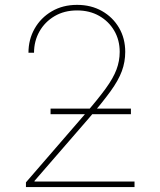

<svg xmlns="http://www.w3.org/2000/svg" viewBox="-20 -757 647 777"><path d="M85 0V-19L320.8 -291.5Q376 -355 407.2 -397.9Q438.5 -440.9 451.4 -475.6Q464.4 -510.3 464.4 -546.9Q464.4 -595.2 442.1 -633.1Q419.9 -670.9 381.1 -692.9Q342.3 -714.8 292 -714.8Q240.2 -714.8 200.9 -691.7Q161.6 -668.5 139.6 -629.6Q117.7 -590.8 117.7 -543.5H95.2Q95.2 -597.2 120.1 -641.1Q145 -685.1 189.5 -711.2Q233.9 -737.3 292 -737.3Q348.6 -737.3 392.6 -712.4Q436.5 -687.5 461.7 -644.5Q486.8 -601.6 486.8 -546.9Q486.8 -506.3 473.1 -469.2Q459.5 -432.1 427 -387.2Q394.5 -342.3 338.9 -277.8L119.6 -24.9V-22.5H524.4V0ZM184.6 -294.9V-317.4H509.8V-294.9Z"/></svg>

Font: Inter 17pt Thin
Style: Regular
Weight: 250
Version: Version 4.001;git-66647c0bb